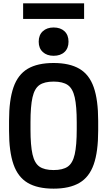

<svg xmlns="http://www.w3.org/2000/svg" viewBox="-20 -1116 640 1146"><path d="M300 10Q204 10 145.5 -24.5Q87 -59 60.5 -135Q34 -211 34 -335V-395Q34 -519 60.5 -595Q87 -671 145.5 -705.5Q204 -740 300 -740Q395 -740 454 -705.5Q513 -671 539.5 -595Q566 -519 566 -395V-335Q566 -211 539.5 -135Q513 -59 454 -24.5Q395 10 300 10ZM300 -101Q355 -101 384.5 -121.5Q414 -142 426 -195Q438 -248 438 -344V-386Q438 -482 426 -535Q414 -588 384.5 -608.5Q355 -629 300 -629Q245 -629 215.5 -608.5Q186 -588 174 -535Q162 -482 162 -386V-344Q162 -248 174 -195Q186 -142 215.5 -121.5Q245 -101 300 -101ZM300 -783Q260 -783 235.5 -805.5Q211 -828 211 -867Q211 -907 235.5 -929.5Q260 -952 300 -952Q341 -952 365 -929.5Q389 -907 389 -867Q389 -828 365 -805.5Q341 -783 300 -783ZM118 -1003V-1096H482V-1003Z"/></svg>

Font: M PLUS Code Latin Expanded SemiBold
Style: Regular
Weight: 600
Width: 7
Designer: Coji Morishita
Foundry: UNDERFOREST DESIGN
Version: Version 1.002; ttfautohint (v1.8.3)